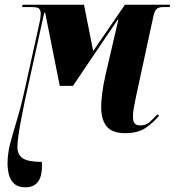

<svg xmlns="http://www.w3.org/2000/svg" viewBox="-20 -556 743 816"><path d="M89 240Q56 240 39.5 224Q23 208 17.5 184.5Q12 161 12 139Q12 97 24 51.5Q36 6 52 -46Q68 -98 81 -157L145 -446Q148 -458 150.5 -472Q153 -486 153 -499Q153 -511 147 -518.5Q141 -526 113 -526H74L76 -536H337L376 -339L511 -536H703L701 -526H675Q653 -526 645 -517Q637 -508 633 -492L559 -150Q553 -123 549 -100Q545 -77 545 -61Q545 -39 553 -31Q561 -23 577 -23Q600 -23 615 -36.5Q630 -50 649 -70L656 -64Q634 -37 600.5 -13.5Q567 10 512 10Q457 10 433.5 -18.5Q410 -47 410 -102Q410 -125 414.5 -161Q419 -197 429 -240L483 -472H480L290 -191H234L172 -502H168L86 -130Q78 -91 70.5 -52Q63 -13 58.5 18.5Q54 50 54 68Q54 102 77 117Q100 132 158 132Q161 189 143 214.5Q125 240 89 240Z"/></svg>

Font: Noto Serif Display ExtraCondensed Black
Style: Italic
Weight: 900
Width: 2
Italic angle: -12°
Designer: Monotype Design Team
Foundry: Monotype Imaging Inc.
Version: Version 2.009